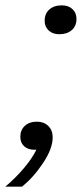

<svg xmlns="http://www.w3.org/2000/svg" viewBox="-80 -556 306 718"><path d="M56 4H48Q25 4 10.5 -9Q-4 -22 -4 -44Q-4 -70 13 -85.5Q30 -101 58 -101Q84 -101 100.5 -85Q117 -69 117 -42Q117 0 80.5 54.5Q44 109 2 142H-60Q-20 108 10.5 71.5Q41 35 56 4ZM87 -478Q87 -505 104.5 -520.5Q122 -536 151 -536Q176 -536 191 -522Q206 -508 206 -485Q206 -459 188.5 -443.5Q171 -428 142 -428Q117 -428 102 -442Q87 -456 87 -478Z"/></svg>

Font: Mona Sans Medium
Style: Italic
Weight: 500
Italic angle: -11.7°
Designer: Deni Anggara
Foundry: GitHub
Version: Version 2.000